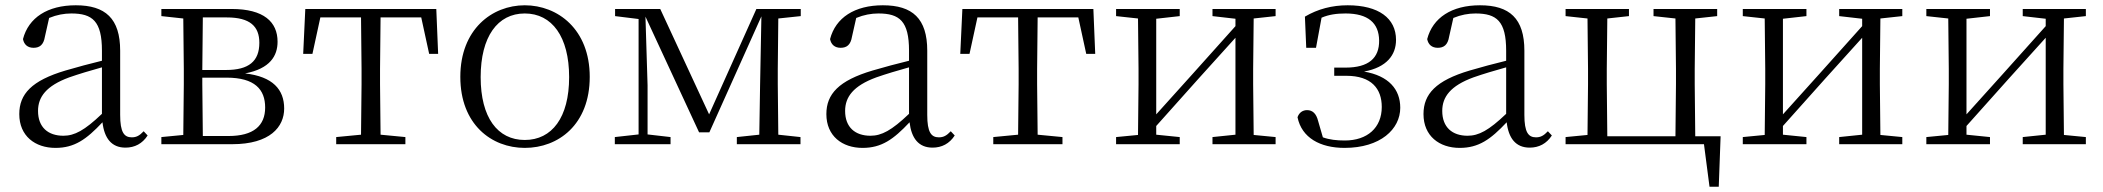

<svg xmlns="http://www.w3.org/2000/svg" viewBox="-20 -546 7964 727"><path d="M455 13C490 13 519 -2 539 -33L524 -49C508 -32 496 -26 479 -26C450 -26 435 -45 435 -111V-354C435 -476 379 -526 267 -526C160 -526 88 -479 67 -398C71 -377 85 -365 107 -365C130 -365 145 -376 150 -407L166 -478C195 -490 223 -495 250 -495C330 -495 366 -466 366 -354V-316C321 -305 272 -292 228 -279C100 -241 53 -190 53 -114C53 -31 113 14 190 14C262 14 307 -18 368 -83C375 -23 402 13 455 13ZM366 -115C300 -52 262 -32 220 -32C162 -32 124 -64 124 -126C124 -179 155 -221 242 -253C279 -266 323 -279 366 -291Z M673 0H859C1003 0 1056 -66 1056 -135C1056 -207 1013 -256 908 -268C1003 -286 1031 -335 1031 -388C1031 -463 979 -512 857 -512H591V-485L674 -476L676 -285V-227L674 -35L591 -27V0ZM748 -480H839C927 -480 962 -446 962 -384C962 -314 922 -281 836 -281H746ZM746 -252H838C945 -252 984 -207 984 -139C984 -70 940 -31 845 -31H748L746 -227Z M1346 0H1515V-27L1421 -36L1419 -227V-285L1421 -480H1575L1605 -342H1639L1632 -512H1136L1128 -342H1163L1193 -480H1347L1349 -285V-227L1347 -36L1253 -27V0Z M1967 14C2094 14 2213 -74 2213 -255C2213 -435 2092 -526 1967 -526C1843 -526 1723 -435 1723 -255C1723 -75 1841 14 1967 14ZM1967 -16C1864 -16 1800 -101 1800 -254C1800 -407 1864 -495 1967 -495C2070 -495 2135 -407 2135 -254C2135 -101 2070 -16 1967 -16Z M2398 0H2519V-27L2432 -37V-223L2424 -483L2627 -45H2666L2863 -484L2858 -222L2855 -36L2770 -27V0H3011V-27L2927 -36L2925 -227V-285L2927 -476L3012 -485V-512H2844L2665 -113L2480 -512H2309V-485L2398 -474V-37L2308 -27V0Z M3511 13C3546 13 3575 -2 3595 -33L3580 -49C3564 -32 3552 -26 3535 -26C3506 -26 3491 -45 3491 -111V-354C3491 -476 3435 -526 3323 -526C3216 -526 3144 -479 3123 -398C3127 -377 3141 -365 3163 -365C3186 -365 3201 -376 3206 -407L3222 -478C3251 -490 3279 -495 3306 -495C3386 -495 3422 -466 3422 -354V-316C3377 -305 3328 -292 3284 -279C3156 -241 3109 -190 3109 -114C3109 -31 3169 14 3246 14C3318 14 3363 -18 3424 -83C3431 -23 3458 13 3511 13ZM3422 -115C3356 -52 3318 -32 3276 -32C3218 -32 3180 -64 3180 -126C3180 -179 3211 -221 3298 -253C3335 -266 3379 -279 3422 -291Z M3834 0H4003V-27L3909 -36L3907 -227V-285L3909 -480H4063L4093 -342H4127L4120 -512H3624L3616 -342H3651L3681 -480H3835L3837 -285V-227L3835 -36L3741 -27V0Z M4571 -485 4658 -475V-447L4494 -264L4358 -113V-475L4447 -485V-512H4206V-485L4289 -476L4291 -285V-227L4289 -35L4206 -27V0H4447V-27L4358 -36V-69L4518 -248L4658 -403V-36L4571 -27V0H4810V-27L4727 -35L4725 -227V-285L4727 -476L4810 -485V-512H4571Z M5071 14C5207 14 5282 -57 5282 -138C5282 -208 5238 -259 5145 -275C5231 -291 5266 -338 5266 -395C5266 -477 5200 -526 5083 -526C5024 -526 4970 -512 4921 -483L4926 -365H4963L4984 -479C5012 -491 5041 -495 5075 -495C5160 -495 5201 -459 5202 -393C5203 -326 5162 -290 5075 -290H5032V-259H5078C5173 -259 5212 -210 5212 -141C5212 -62 5157 -14 5072 -14C5041 -14 5014 -17 4989 -26L4971 -88C4964 -116 4950 -129 4929 -129C4913 -129 4899 -120 4893 -102C4909 -24 4979 14 5071 14Z M5772 13C5807 13 5836 -2 5856 -33L5841 -49C5825 -32 5813 -26 5796 -26C5767 -26 5752 -45 5752 -111V-354C5752 -476 5696 -526 5584 -526C5477 -526 5405 -479 5384 -398C5388 -377 5402 -365 5424 -365C5447 -365 5462 -376 5467 -407L5483 -478C5512 -490 5540 -495 5567 -495C5647 -495 5683 -466 5683 -354V-316C5638 -305 5589 -292 5545 -279C5417 -241 5370 -190 5370 -114C5370 -31 5430 14 5507 14C5579 14 5624 -18 5685 -83C5692 -23 5719 13 5772 13ZM5683 -115C5617 -52 5579 -32 5537 -32C5479 -32 5441 -64 5441 -126C5441 -179 5472 -221 5559 -253C5596 -266 5640 -279 5683 -291Z M5908 0H6432L6453 161H6488L6495 -30H6399L6397 -227V-285L6399 -476L6482 -485V-512H6241V-485L6324 -476L6326 -285V-227L6324 -30H6066L6064 -227V-285L6066 -476L6148 -485V-512H5908V-485L5991 -476L5993 -285V-227L5991 -35L5908 -27Z M6944 -485 7031 -475V-447L6867 -264L6731 -113V-475L6820 -485V-512H6579V-485L6662 -476L6664 -285V-227L6662 -35L6579 -27V0H6820V-27L6731 -36V-69L6891 -248L7031 -403V-36L6944 -27V0H7183V-27L7100 -35L7098 -227V-285L7100 -476L7183 -485V-512H6944Z M7639 -485 7726 -475V-447L7562 -264L7426 -113V-475L7515 -485V-512H7274V-485L7357 -476L7359 -285V-227L7357 -35L7274 -27V0H7515V-27L7426 -36V-69L7586 -248L7726 -403V-36L7639 -27V0H7878V-27L7795 -35L7793 -227V-285L7795 -476L7878 -485V-512H7639Z"/></svg>

Font: Source Han Serif CN Light
Style: Regular
Weight: 300
Designer: Ryoko NISHIZUKA 西塚涼子 (kana & ideographs); Frank Grießhammer (Latin, Greek & Cyrillic); Wenlong ZHANG 张文龙 (bopomofo); San
Foundry: Adobe
Version: Version 2.003;hotconv 1.1.1;makeotfexe 2.6.0